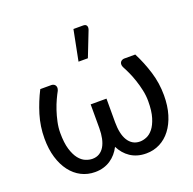

<svg xmlns="http://www.w3.org/2000/svg" viewBox="-132 -880 1027 1021"><g transform="rotate(-20 382.0 -369.0)"><path d="M650.5 -506.5Q680.5 -448 700.2 -384Q720 -320 720 -251Q720 -191 705.5 -143.2Q691 -95.5 665.2 -61.8Q639.5 -28 604 -10Q568.5 8 527 8Q500 8 477.8 1.5Q455.5 -5 437.5 -17Q419.5 -29 405.5 -45.5Q391.5 -62 381.5 -82Q371.5 -62 357.2 -45.5Q343 -29 325 -17Q307 -5 285 1.5Q263 8 237 8Q195.5 8 160 -10Q124.5 -28 98.8 -61.8Q73 -95.5 58.5 -143.2Q44 -191 44 -251Q44 -320 63.5 -384Q83 -448 113 -506.5H176.5Q181 -506.5 186.8 -504.2Q192.5 -502 196.2 -497.2Q200 -492.5 201 -485Q202 -477.5 197.5 -466.5Q188.5 -450.5 177.2 -426.2Q166 -402 156.2 -373Q146.5 -344 139.8 -312.5Q133 -281 133 -251Q133 -194.5 144.2 -158Q155.5 -121.5 172.2 -100.5Q189 -79.5 209.2 -71.2Q229.5 -63 247.5 -63Q270 -63 287 -73.2Q304 -83.5 315 -102Q326 -120.5 331.5 -146.5Q337 -172.5 337 -204V-338.5H426.5V-204Q426.5 -172.5 432 -146.5Q437.5 -120.5 448.8 -102Q460 -83.5 477 -73.2Q494 -63 516.5 -63Q534.5 -63 554.5 -71.2Q574.5 -79.5 591.2 -100.5Q608 -121.5 619.2 -158Q630.5 -194.5 630.5 -251Q630.5 -281 623.8 -312.5Q617 -344 607.2 -373Q597.5 -402 586.2 -426.2Q575 -450.5 566 -466.5Q561.5 -477.5 562.5 -485Q563.5 -492.5 567.5 -497.2Q571.5 -502 577.2 -504.2Q583 -506.5 587.5 -506.5ZM354 -574 388 -746.5H443.5Q457 -746.5 462 -737.8Q467 -729 462 -714.5L407 -574Z"/></g></svg>

Font: Lato 2
Style: Regular
Weight: 400
Designer: Lukasz Dziedzic with Adam Twardoch and Botio Nikoltchev
Foundry: tyPoland Lukasz Dziedzic
Version: Version 2.015; 2015-08-06; http://www.latofonts.com/